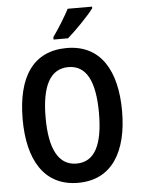

<svg xmlns="http://www.w3.org/2000/svg" viewBox="-62 -985 766 1043"><g transform="rotate(-5 321.5 -463.5)"><path d="M480 -928V-937H347C324 -893 290 -838 256 -790V-777H335C380 -816 452 -890 480 -928ZM593 -358C593 -578 508 -725 323 -725C142 -725 51 -594 51 -359C51 -141 135 10 322 10C507 10 593 -138 593 -358ZM176 -358C176 -529 223 -621 323 -621C421 -621 467 -531 467 -358C467 -185 421 -95 322 -95C224 -95 176 -187 176 -358Z"/></g></svg>

Font: Noto Sans Gurmukhi UI Condensed SemiBold
Style: Regular
Weight: 600
Width: 3
Designer: Jelle Bosma - Monotype Design Team
Foundry: Monotype Imaging Inc.
Version: Version 2.004